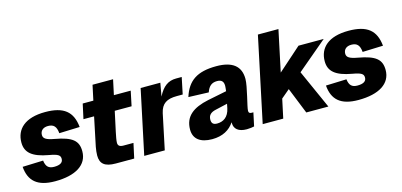

<svg xmlns="http://www.w3.org/2000/svg" viewBox="-65 -1126 3248 1553"><g transform="rotate(-15 1559.0 -349.0)"><path d="M244 12C416 12 518 -52 518 -166C518 -254 472 -294 327 -320C260 -332 236 -347 236 -377C236 -412 260 -435 302 -435C349 -435 371 -412 376 -355L548 -361C535 -492 464 -550 309 -550C140 -550 60 -473 60 -361C60 -277 114 -230 249 -206C324 -193 341 -180 341 -150C341 -118 314 -103 266 -103C219 -103 198 -125 192 -175L19 -169C29 -50 94 12 244 12Z M754 0H908L935 -124H852C820 -124 806 -135 806 -159C806 -179 813 -213 820 -247L856 -414H997L1023 -538H882L909 -664H737L710 -538H621L594 -414H683L649 -251C637 -196 625 -145 625 -101C625 -33 661 0 754 0Z M992 0H1164L1226 -295C1243 -372 1288 -399 1372 -399H1421L1450 -538H1403C1337 -538 1290 -505 1251 -427L1271 -538H1106Z M1745 -73C1745 -25 1779 7 1850 7C1872 7 1901 3 1912 0L1936 -112H1922C1906 -112 1897 -117 1897 -134C1897 -167 1944 -325 1944 -390C1944 -496 1878 -550 1742 -550C1581 -550 1500 -494 1460 -367L1629 -361C1646 -409 1671 -432 1717 -432C1758 -432 1771 -411 1771 -378C1771 -368 1769 -353 1767 -334L1608 -302C1480 -275 1405 -220 1405 -109C1405 -30 1461 12 1559 12C1647 12 1707 -23 1745 -80C1745 -78 1745 -75 1745 -73ZM1584 -144C1584 -182 1606 -202 1648 -211L1748 -234C1745 -221 1743 -209 1741 -199C1726 -126 1680 -100 1630 -100C1598 -100 1584 -114 1584 -144Z M1984 0H2156L2190 -159L2261 -219L2349 0H2534L2388 -326L2639 -538H2428L2233 -365L2306 -710H2134Z M2784 12C2956 12 3058 -52 3058 -166C3058 -254 3012 -294 2867 -320C2800 -332 2776 -347 2776 -377C2776 -412 2800 -435 2842 -435C2889 -435 2911 -412 2916 -355L3088 -361C3075 -492 3004 -550 2849 -550C2680 -550 2600 -473 2600 -361C2600 -277 2654 -230 2789 -206C2864 -193 2881 -180 2881 -150C2881 -118 2854 -103 2806 -103C2759 -103 2738 -125 2732 -175L2559 -169C2569 -50 2634 12 2784 12Z"/></g></svg>

Font: Geist ExtraBold
Style: Italic
Weight: 800
Italic angle: -12°
Designer: Basement.studio, Andrés Briganti, Mateo Zaragoza
Foundry: Basement.studio, Vercel, Andrés Briganti, Guido Ferreyra, Mateo Zaragoza
Version: Version 1.500